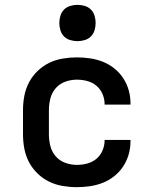

<svg xmlns="http://www.w3.org/2000/svg" viewBox="-20 -765 640 793"><path d="M297 8Q268 8 238.5 3Q209 -2 182.5 -15Q156 -28 134.5 -49Q113 -70 99.5 -96Q86 -122 80.5 -151Q75 -180 75 -210V-310Q75 -340 80.5 -369Q86 -398 99.5 -424Q113 -450 134.5 -471Q156 -492 182.5 -505Q209 -518 238.5 -523Q268 -528 297 -528Q325 -528 352 -524Q379 -520 404.5 -510Q430 -500 452 -482.5Q474 -465 489 -442Q504 -419 511.5 -392.5Q519 -366 519 -338V-333H412V-336Q412 -357 403 -377.5Q394 -398 377.5 -411.5Q361 -425 340 -430.5Q319 -436 297 -436Q273 -436 249.5 -427.5Q226 -419 210 -400.5Q194 -382 188 -358Q182 -334 182 -310V-210Q182 -186 188 -162Q194 -138 210 -119.5Q226 -101 249.5 -92.5Q273 -84 297 -84Q319 -84 340 -89.5Q361 -95 377.5 -108.5Q394 -122 403 -142.5Q412 -163 412 -184V-187H519V-182Q519 -154 511.5 -127.5Q504 -101 489 -78Q474 -55 452 -37.5Q430 -20 404.5 -10Q379 0 352 4Q325 8 297 8ZM300 -595Q285 -595 270 -599.5Q255 -604 244.5 -614.5Q234 -625 229.5 -640Q225 -655 225 -670Q225 -685 229.5 -700Q234 -715 244.5 -725.5Q255 -736 270 -740.5Q285 -745 300 -745Q315 -745 330 -740.5Q345 -736 355.5 -725.5Q366 -715 370.5 -700Q375 -685 375 -670Q375 -655 370.5 -640Q366 -625 355.5 -614.5Q345 -604 330 -599.5Q315 -595 300 -595Z"/></svg>

Font: Iosevka Aile Semibold
Style: Regular
Weight: 600
Designer: Belleve Invis
Foundry: Belleve Invis
Version: Version 31.1.0; ttfautohint (v1.8.4)